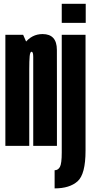

<svg xmlns="http://www.w3.org/2000/svg" viewBox="-20 -788 496 1037"><path d="M9 0H138V-525L105 -600H9ZM159.5 0H287.5V-335Q287.5 -433.5 287.2 -518.8Q287 -604 210 -604Q151.5 -604 113.2 -554.2Q75 -504.5 75 -420L138 -413.5Q138 -459.5 140.2 -484Q142.5 -508.5 150.5 -508.5Q159.5 -508.5 159.5 -480Q159.5 -451.5 159.5 -346.5ZM275 229.5Q356 229.5 399 191.2Q442 153 442 25.5V-600H313.5V36Q313.5 96 303.5 113.8Q293.5 131.5 275 131.5ZM313.5 -767.5V-664.5H443V-767.5Z"/></svg>

Font: Anybody UltraCondensed
Style: Bold
Weight: 700
Width: 1
Version: Version 1.113;gftools[0.9.25]